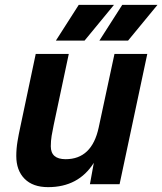

<svg xmlns="http://www.w3.org/2000/svg" viewBox="-20 -758 668 790"><path d="M178 12Q115 12 81 -22.5Q47 -57 47 -116Q47 -146 52 -176Q57 -206 63 -233L127 -536H263L201 -244Q196 -221 192.5 -199.5Q189 -178 189 -156Q189 -103 250 -103Q358 -103 386 -233L451 -536H586L472 0H350L366 -88Q303 12 178 12ZM210 -591 304 -738H449L328 -591ZM389 -591 483 -738H628L507 -591Z"/></svg>

Font: Geist Mono
Style: Bold Italic
Weight: 700
Italic angle: -12°
Monospace: yes
Designer: Basement.studio, Andrés Briganti, Mateo Zaragoza
Foundry: Basement.studio, Vercel, Andrés Briganti, Guido Ferreyra, Mateo Zaragoza
Version: Version 1.500; ttfautohint (v1.8.4.7-5d5b)